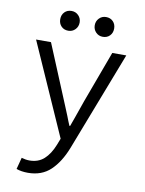

<svg xmlns="http://www.w3.org/2000/svg" viewBox="-98 -766 796 1052"><g transform="rotate(10 300.0 -240.5)"><path d="M67 207 84 142Q107 149 128 149Q177 149 209 120Q241 91 262 38L276 2L49 -510H132L251 -223Q262 -198 271.5 -173.5Q281 -149 291 -126Q295 -115 300 -102.5Q305 -90 311 -76H315L333 -126Q349 -173 367 -223L473 -510H551L338 42Q306 124 257 170.5Q208 217 131 217Q95 217 67 207ZM160 -643Q160 -667 175 -682.5Q190 -698 214 -698Q237 -698 252.5 -682Q268 -666 268 -643Q268 -620 252.5 -604Q237 -588 214 -588Q190 -588 175 -603.5Q160 -619 160 -643ZM352 -643Q352 -666 367.5 -682Q383 -698 406 -698Q430 -698 445 -682.5Q460 -667 460 -643Q460 -619 445 -603.5Q430 -588 406 -588Q383 -588 367.5 -604Q352 -620 352 -643Z"/></g></svg>

Font: Office Code Pro
Style: Regular
Weight: 400
Designer: Nathan Rutzky & Paul D. Hunt
Foundry: Adobe Systems Incorporated
Version: Version 1.004